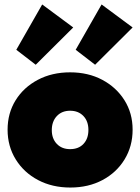

<svg xmlns="http://www.w3.org/2000/svg" viewBox="-20 -828 628 860"><path d="M295 12Q214 12 150.5 -21.5Q87 -55 50.5 -114Q14 -173 14 -247Q14 -321 50 -379Q86 -437 149.5 -470.5Q213 -504 294 -504Q375 -504 438 -470.5Q501 -437 537.5 -379Q574 -321 574 -247Q574 -173 538 -114Q502 -55 439 -21.5Q376 12 295 12ZM294 -160Q332 -160 354 -183.5Q376 -207 376 -246Q376 -285 353.5 -308.5Q331 -332 294 -332Q257 -332 234.5 -308Q212 -284 212 -245Q212 -207 234.5 -183.5Q257 -160 294 -160ZM140 -538 53 -605 169 -808 308 -705ZM406 -538 319 -605 435 -808 574 -705Z"/></svg>

Font: Outfit Black
Style: Regular
Weight: 900
Designer: Rodrigo Fuenzalida
Foundry: fragTYPE
Version: Version 1.100; ttfautohint (v1.8.4.7-5d5b)